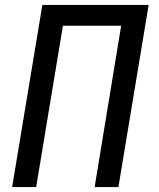

<svg xmlns="http://www.w3.org/2000/svg" viewBox="-20 -755 640 775"><path d="M29 0 151 -735H580L458 0H362L469 -651H234L126 0Z"/></svg>

Font: Iosevka Curly Medium Extended
Style: Italic
Weight: 500
Width: 7
Italic angle: -9°
Monospace: yes
Designer: Belleve Invis
Foundry: Belleve Invis
Version: Version 11.1.0; ttfautohint (v1.8.3)